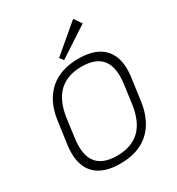

<svg xmlns="http://www.w3.org/2000/svg" viewBox="-218 -1080 1131 1224"><g transform="rotate(-30 347.0 -468.0)"><path d="M308 7Q220 7 163.5 -24.5Q107 -56 84.5 -118Q62 -180 75 -270L97 -430Q110 -521 150 -582.5Q190 -644 255 -675.5Q320 -707 408 -707Q497 -707 553 -675.5Q609 -644 631.5 -582.5Q654 -521 641 -430L619 -270Q606 -180 566 -118Q526 -56 461.5 -24.5Q397 7 308 7ZM315 -47Q422 -47 483 -105.5Q544 -164 561 -283L579 -417Q596 -536 551.5 -594.5Q507 -653 401 -653Q295 -653 233.5 -594.5Q172 -536 155 -417L137 -283Q120 -164 164.5 -105.5Q209 -47 315 -47ZM546 -888 326 -744 305 -772 507 -943Z"/></g></svg>

Font: Pathway Extreme 8pt Thin
Style: Italic
Weight: 100
Italic angle: -8°
Designer: Eduardo Rodriguez Tunni
Foundry: Eduardo Rodriguez Tunni
Version: Version 1.000